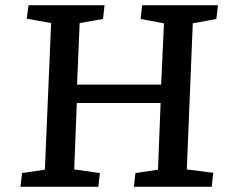

<svg xmlns="http://www.w3.org/2000/svg" viewBox="-20 -720 884 740"><path d="M599 -323H276L266 -67L365 -53L359 0H59L65 -53L153 -66L177 -631L83 -648L90 -700H383L377 -647L287 -631L277 -394H601L612 -630L522 -647L528 -700H820L814 -647L723 -630L700 -67L802 -54L796 0H496L502 -53L589 -66Z"/></svg>

Font: Literata 7pt Medium
Style: Italic
Weight: 500
Italic angle: -2°
Designer: Latin by Veronika Burian and Jose Scaglione. Greek by Irene Vlachou. Cyrillic by Vera Evstafieva
Foundry: TypeTogether
Version: Version 3.002